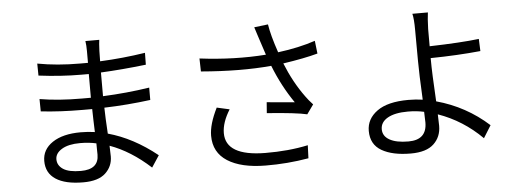

<svg xmlns="http://www.w3.org/2000/svg" viewBox="-52 -926 3034 1119"><g transform="rotate(-5 1465.0 -366.5)"><path d="M558.6 -774.4Q555.7 -755.9 553.7 -710Q552.7 -697.3 552.7 -649.4Q685.5 -655.3 817.4 -675.8L816.4 -606.4Q672.9 -589.8 551.8 -584V-458V-445.3Q690.4 -451.2 824.2 -471.7V-399.4Q688.5 -381.8 553.7 -377.9Q554.7 -319.3 560.5 -225.6Q707 -185.5 845.7 -74.2L800.8 -5.9Q686.5 -110.4 564.5 -154.3Q566.4 -103.5 566.4 -91.8Q566.4 -34.2 524.4 5.4Q482.4 44.9 394.5 44.9Q289.1 44.9 233.4 8.3Q177.7 -28.3 177.7 -98.6Q177.7 -166 238.3 -206.5Q298.8 -247.1 403.3 -247.1Q447.3 -247.1 486.3 -241.2Q485.4 -264.6 483.9 -310.5Q482.4 -356.4 482.4 -376H426.8Q294.9 -376 182.6 -388.7L181.6 -460.9Q291 -442.4 427.7 -442.4H480.5V-458V-581.1H436.5Q318.4 -581.1 187.5 -597.7L186.5 -668Q300.8 -646.5 435.5 -646.5H481.4V-715.8Q481.4 -749 477.5 -774.4ZM249 -102.5Q249 -66.4 282.2 -44.4Q315.4 -22.5 385.7 -22.5Q490.2 -22.5 490.2 -108.4Q490.2 -116.2 489.7 -138.2Q489.3 -160.2 489.3 -174.8Q446.3 -184.6 394.5 -184.6Q326.2 -184.6 287.6 -161.1Q249 -137.7 249 -102.5Z M1489.3 -692.4Q1486.3 -700.2 1478 -727.1Q1469.7 -753.9 1464.8 -768.6L1545.9 -778.3Q1555.7 -713.9 1590.8 -611.3Q1713.9 -627 1809.6 -659.2L1818.4 -584Q1740.2 -562.5 1615.2 -543.9Q1661.1 -429.7 1725.6 -341.8Q1741.2 -319.3 1767.6 -291L1728.5 -236.3Q1668 -251 1494.1 -263.7L1499 -327.1Q1647.5 -314.5 1662.1 -312.5Q1591.8 -414.1 1543.9 -536.1Q1365.2 -519.5 1132.8 -539.1L1130.9 -615.2Q1335 -589.8 1518.6 -603.5Q1502 -651.4 1489.3 -692.4ZM1159.2 -160.2Q1159.2 -227.5 1206.1 -321.3L1280.3 -304.7Q1234.4 -231.4 1234.4 -168.9Q1234.4 -35.2 1464.8 -33.2Q1601.6 -32.2 1715.8 -56.6L1712.9 19.5Q1588.9 41 1460.9 40Q1318.4 39.1 1238.8 -11.7Q1159.2 -62.5 1159.2 -160.2Z M2480.5 -766.6Q2475.6 -733.4 2473.6 -669.9V-569.3Q2657.2 -574.2 2762.7 -586.9L2765.6 -515.6Q2628.9 -502 2473.6 -500V-490.2Q2473.6 -416 2483.4 -246.1Q2655.3 -199.2 2787.1 -80.1L2742.2 -7.8Q2630.9 -119.1 2486.3 -169.9Q2488.3 -117.2 2488.3 -102.5Q2488.3 -38.1 2444.8 2.9Q2401.4 43.9 2310.5 43.9Q2203.1 43.9 2140.1 7.3Q2077.1 -29.3 2077.1 -108.4Q2077.1 -178.7 2139.2 -223.6Q2201.2 -268.6 2322.3 -268.6Q2365.2 -268.6 2406.2 -262.7Q2398.4 -418.9 2398.4 -490.2Q2398.4 -627.9 2397.5 -669.9Q2397.5 -737.3 2389.6 -766.6ZM2153.3 -111.3Q2153.3 -71.3 2192.4 -49.3Q2231.4 -27.3 2302.7 -27.3Q2410.2 -27.3 2410.2 -128.9Q2410.2 -140.6 2408.2 -191.4Q2365.2 -201.2 2313.5 -201.2Q2237.3 -201.2 2195.3 -177.2Q2153.3 -153.3 2153.3 -111.3Z"/></g></svg>

Font: Min Sans
Style: Regular
Weight: 400
Designer: Jinseong-Kim, NotoSansCJK, Nunito
Foundry: Jinseong-Kim
Version: Version 1.400;Glyphs 3.1.2 (3151)